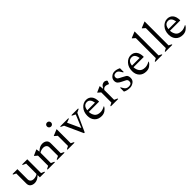

<svg xmlns="http://www.w3.org/2000/svg" viewBox="406 -2364 3988 3988"><g transform="rotate(-45 2400.0 -370.0)"><path d="M225 10Q166 10 128.5 -19.5Q91 -49 91 -107V-403L28 -434V-450H171V-154Q171 -110 198.5 -87Q226 -64 270 -64Q297 -64 329.5 -73Q362 -82 381 -99V-403L310 -434V-450H461V-45L532 -16V0H381V-63H376Q303 10 225 10Z M609 0V-16L672 -48V-346L612 -398V-405L736 -460H742L751 -386H756Q830 -460 908 -460Q967 -460 1004.5 -430.5Q1042 -401 1042 -343V-48L1105 -16V0H891V-16L962 -48V-296Q962 -340 934.5 -363Q907 -386 863 -386Q836 -386 803.5 -377Q771 -368 752 -351V-48L823 -16V0Z M1292 -581Q1266 -581 1249 -598.5Q1232 -616 1232 -641Q1232 -667 1249 -684Q1266 -701 1292 -701Q1318 -701 1335 -684Q1352 -667 1352 -641Q1352 -616 1335 -598.5Q1318 -581 1292 -581ZM1192 0V-16L1255 -48V-346L1195 -398V-405L1329 -460H1335V-48L1398 -16V0Z M1678 0 1495 -403 1428 -434V-450H1667V-434L1585 -404V-398L1713 -119H1717L1830 -392V-398L1758 -434V-450H1954V-434L1880 -399L1699 0Z M2190 10Q2093 10 2037 -49Q1981 -108 1981 -205Q1981 -317 2045 -388.5Q2109 -460 2194 -460Q2273 -460 2318.5 -405Q2364 -350 2364 -247L2359 -242H2060Q2062 -172 2100 -118.5Q2138 -65 2233 -65Q2288 -65 2362 -105H2365V-95Q2342 -52 2296.5 -21Q2251 10 2190 10ZM2178 -416Q2077 -416 2062 -288H2288Q2266 -416 2178 -416Z M2467 0V-16L2530 -48V-346L2470 -398V-405L2594 -460H2600L2609 -375H2613Q2647 -431 2674 -445.5Q2701 -460 2726 -460Q2742 -460 2762 -451Q2773 -446 2782.5 -439Q2792 -432 2792 -423Q2792 -414 2788 -405L2768 -356H2761L2723 -371Q2712 -376 2701.5 -377Q2691 -378 2681 -378Q2639 -378 2610 -335V-48L2681 -16V0Z M3025 10Q2978 10 2944 2Q2910 -6 2875 -24V-136H2889L2921 -81Q2952 -26 3022 -26Q3107 -26 3107 -97Q3107 -140 3076 -157.5Q3045 -175 2993 -199Q2942 -222 2914.5 -249.5Q2887 -277 2887 -327Q2887 -382 2931.5 -421Q2976 -460 3029 -460Q3066 -460 3097 -451Q3128 -442 3160 -426V-317H3146L3113 -370Q3082 -421 3033 -421Q2958 -421 2958 -357Q2958 -323 2982.5 -305.5Q3007 -288 3054 -266Q3097 -246 3136.5 -221Q3176 -196 3176 -126Q3176 -59 3125 -24.5Q3074 10 3025 10Z M3503 10Q3406 10 3350 -49Q3294 -108 3294 -205Q3294 -317 3358 -388.5Q3422 -460 3507 -460Q3586 -460 3631.5 -405Q3677 -350 3677 -247L3672 -242H3373Q3375 -172 3413 -118.5Q3451 -65 3546 -65Q3601 -65 3675 -105H3678V-95Q3655 -52 3609.5 -21Q3564 10 3503 10ZM3491 -416Q3390 -416 3375 -288H3601Q3579 -416 3491 -416Z M3772 0V-16L3835 -48V-636L3775 -688V-695L3909 -750H3915V-48L3978 -16V0Z M4066 0V-16L4129 -48V-636L4069 -688V-695L4203 -750H4209V-48L4272 -16V0Z M4575 10Q4478 10 4422 -49Q4366 -108 4366 -205Q4366 -317 4430 -388.5Q4494 -460 4579 -460Q4658 -460 4703.5 -405Q4749 -350 4749 -247L4744 -242H4445Q4447 -172 4485 -118.5Q4523 -65 4618 -65Q4673 -65 4747 -105H4750V-95Q4727 -52 4681.5 -21Q4636 10 4575 10ZM4563 -416Q4462 -416 4447 -288H4673Q4651 -416 4563 -416Z"/></g></svg>

Font: Spectral
Style: Regular
Weight: 400
Designer: Jean-Baptiste Levee
Foundry: Production Type
Version: Version 1.002